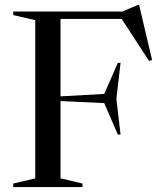

<svg xmlns="http://www.w3.org/2000/svg" viewBox="-20 -762 652 782"><path d="M471 -506 454 -359.5 471 -214H460L404.5 -342L226.5 -350.5V-35.5L316 -14.5V0H34V-14.5L123.5 -35.5V-680L34 -700.5V-715H478L542.5 -742H546.5L599.5 -517.5L587 -514L475.5 -685H226.5V-369.5L404.5 -379.5L460 -506Z"/></svg>

Font: Newsreader Display
Style: Regular
Weight: 400
Designer: Hugues Gentile
Foundry: Production Type
Version: Version 1.001